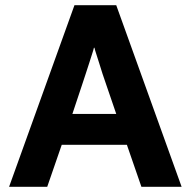

<svg xmlns="http://www.w3.org/2000/svg" viewBox="-20 -720 735 740"><path d="M680 0H525L469 -162H218L162 0H15L267 -700H428ZM342 -536Q340 -527 335 -512Q330 -497 324 -477.5Q318 -458 310.5 -436Q303 -414 296 -392L259 -281H428Q407 -341 390 -392Q382 -414 375 -436Q368 -458 362 -477.5Q356 -497 351 -512Q346 -527 344 -536Z"/></svg>

Font: Post Grotesk Bold
Style: Bold
Weight: 700
Version: Version 1.0